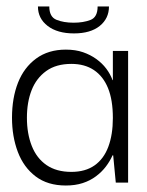

<svg xmlns="http://www.w3.org/2000/svg" viewBox="-20 -563 453 592"><path d="M183 9Q127 9 90 -19Q53 -47 35 -94.5Q17 -142 17 -200Q17 -261 35.5 -308Q54 -355 91.5 -382.5Q129 -410 183 -410Q213 -410 236 -402Q259 -394 277 -381Q295 -368 307.5 -351.5Q320 -335 327 -316H328V-406H375V0H337L329 -84H327Q319 -66 306.5 -49.5Q294 -33 276 -19.5Q258 -6 235 1.5Q212 9 183 9ZM200 -33Q243 -33 271.5 -53Q300 -73 314 -110.5Q328 -148 328 -199Q328 -255 313 -291.5Q298 -328 269.5 -347Q241 -366 200 -366Q153 -366 122.5 -344Q92 -322 77.5 -285Q63 -248 63 -200Q63 -151 78 -113Q93 -75 123.5 -54Q154 -33 200 -33ZM208 -460Q157 -460 127 -483Q97 -506 97 -543H132Q132 -511 154 -502Q176 -493 207 -493Q237 -493 259 -501.5Q281 -510 281 -543H316Q316 -506 287.5 -483Q259 -460 208 -460Z"/></svg>

Font: Darker Grotesque
Style: Regular
Weight: 400
Designer: Gabriel Lam
Foundry: TypeRant
Version: Version 1.000;gftools[0.9.28]